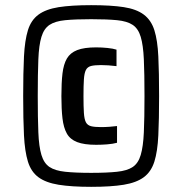

<svg xmlns="http://www.w3.org/2000/svg" viewBox="-20 -716 706 744"><path d="M333.3 8Q256.6 8 207.1 -0.1Q157.6 -8.1 129 -29.2Q100.4 -50.3 88.2 -89.8Q76.1 -129.3 72.9 -191.5Q69.8 -253.7 69.8 -344Q69.8 -434.7 72.9 -497.2Q76.1 -559.6 88.2 -598.9Q100.4 -638.2 129 -659.2Q157.6 -680.3 207.1 -688.2Q256.6 -696 333.3 -696Q410.5 -696 459.5 -688.4Q508.5 -680.9 537.1 -659.5Q565.7 -638.2 578.2 -598.9Q590.6 -559.6 593.5 -497.5Q596.5 -435.3 596.5 -344Q596.5 -253.7 593.5 -191.5Q590.6 -129.3 578.2 -89.8Q565.7 -50.3 537.1 -29.2Q508.5 -8.1 459.5 -0.1Q410.5 8 333.3 8ZM352.5 -154.9Q306 -154.9 278.9 -165.4Q251.7 -175.9 239 -198.6Q226.3 -221.3 222.1 -257.3Q217.9 -293.3 217.9 -343.4Q217.9 -395.3 222.1 -431.1Q226.3 -466.9 239.2 -489.2Q252.2 -511.4 279.1 -521.9Q306 -532.4 352.5 -532.4Q374 -532.4 396.1 -530.2Q418.2 -528 431.5 -523.6V-459.7Q416.5 -461.7 400 -462.8Q383.5 -463.8 371.2 -463.8Q346.6 -463.8 332.8 -460.3Q318.9 -456.7 312.8 -444.7Q306.7 -432.8 305.1 -408.4Q303.5 -384 303.5 -343.4Q303.5 -302.8 305.1 -278.4Q306.7 -254 312.8 -242.3Q318.9 -230.6 332.8 -227Q346.6 -223.5 371.2 -223.5Q387.7 -223.5 404.2 -224.7Q420.8 -226 433.5 -227.6V-162.7Q416.8 -158.3 395.1 -156.6Q373.5 -154.9 352.5 -154.9ZM333.3 -46.2Q393.8 -46.2 433.3 -50.4Q472.8 -54.5 494.3 -68.9Q515.8 -83.3 525.3 -115.5Q534.9 -147.7 537.4 -203.1Q539.9 -258.4 539.9 -344Q539.9 -430.6 537.4 -485.9Q534.9 -541.3 525.3 -573.2Q515.8 -605.1 494.3 -619.5Q472.8 -633.9 433.5 -637.8Q394.2 -641.6 333.3 -641.6Q272.3 -641.6 232.8 -637.8Q193.3 -633.9 171.8 -619.5Q150.3 -605.1 140.6 -573.2Q130.8 -541.3 128.6 -485.9Q126.3 -430.6 126.3 -344Q126.3 -258.4 128.6 -203.1Q130.8 -147.7 140.6 -115.5Q150.3 -83.3 171.8 -68.9Q193.3 -54.5 232.8 -50.4Q272.3 -46.2 333.3 -46.2Z"/></svg>

Font: Saira Thin SemiCondensed
Style: Regular
Weight: 100
Width: 4
Version: Version 1.101